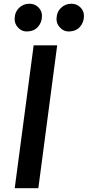

<svg xmlns="http://www.w3.org/2000/svg" viewBox="-20 -984 459 1004"><path d="M57 0 156 -747H279L180.5 0ZM118.5 -819.5Q94 -819.5 75.2 -839Q56.5 -858.5 56.5 -883.5Q56.5 -919.5 79 -942Q101.5 -964.5 133.5 -964.5Q162 -964.5 180.8 -945.8Q199.5 -927 199.5 -901Q199.5 -867 178.2 -843.2Q157 -819.5 118.5 -819.5ZM337.5 -819.5Q313.5 -819.5 294.5 -839Q275.5 -858.5 275.5 -883.5Q275.5 -919.5 298.2 -942Q321 -964.5 353 -964.5Q381.5 -964.5 400.2 -945.8Q419 -927 419 -901Q419 -867 397.8 -843.2Q376.5 -819.5 337.5 -819.5Z"/></svg>

Font: Merriweather Sans Medium
Style: Italic
Weight: 500
Italic angle: -7.5°
Designer: Eben Sorkin
Foundry: Eben Sorkin
Version: Version 2.001